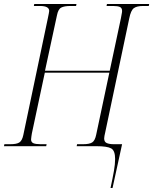

<svg xmlns="http://www.w3.org/2000/svg" viewBox="-40 -734 769 964"><path d="M515 210Q526 159 532 124.5Q538 90 538 64Q538 22 518 11Q498 0 444 0H345L347 -10H378Q409 -10 423 -19Q437 -28 443 -58L509 -369H185L120 -64Q119 -56 117.5 -48Q116 -40 116 -34Q116 -20 127.5 -15Q139 -10 163 -10H194L192 0H-20L-18 -10H13Q44 -10 57.5 -19Q71 -28 77 -56L201 -646Q203 -657 205 -666Q207 -675 207 -679Q207 -704 161 -704H130L132 -714H344L342 -704H314Q283 -704 267.5 -696Q252 -688 246 -657L186 -379H511L567 -642Q569 -655 571 -664Q573 -673 573 -679Q573 -694 562 -699Q551 -704 528 -704H495L497 -714H709L707 -704H678Q647 -704 632 -693Q617 -682 609 -642L488 -68Q486 -59 484.5 -52Q483 -45 483 -39Q483 -21 496.5 -15.5Q510 -10 530 -10H573L525 210Z"/></svg>

Font: Noto Serif Display Condensed ExtraLight
Style: Italic
Weight: 200
Width: 3
Italic angle: -12°
Designer: Monotype Design Team
Foundry: Monotype Imaging Inc.
Version: Version 2.009